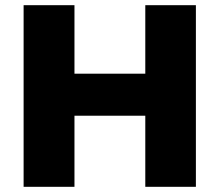

<svg xmlns="http://www.w3.org/2000/svg" viewBox="-20 -720 846 740"><path d="M267 -436V-700H71V0H267V-274H540V0H735V-700H540V-436Z"/></svg>

Font: Montserrat-Alt1 ExtBd
Style: Regular
Weight: 800
Designer: Differentunic
Foundry: Differentunic
Version: Version 7.222